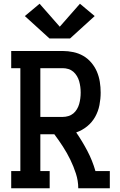

<svg xmlns="http://www.w3.org/2000/svg" viewBox="-20 -1008 640 1028"><path d="M40 0V-92H89V-643H40V-735H316Q344 -735 372.5 -729Q401 -723 425.5 -709Q450 -695 469 -672.5Q488 -650 499 -624Q510 -598 514.5 -569.5Q519 -541 519 -512Q519 -479 512.5 -445.5Q506 -412 489.5 -382.5Q473 -353 446.5 -331.5Q420 -310 388 -299Q421 -251 448 -199.5Q475 -148 491 -92H568V0H399Q399 -40 386.5 -78.5Q374 -117 356.5 -153Q339 -189 317 -223Q295 -257 271 -289H196V-92H246V0ZM196 -382H316Q331 -382 346 -386.5Q361 -391 372.5 -400.5Q384 -410 392 -423.5Q400 -437 404 -451.5Q408 -466 410 -481.5Q412 -497 412 -512Q412 -528 410 -543Q408 -558 404 -572.5Q400 -587 392 -600.5Q384 -614 372.5 -624Q361 -634 346 -638.5Q331 -643 316 -643H196ZM355 -802H245L113 -922L192 -988L300 -865L408 -988L487 -922Z"/></svg>

Font: Iosevka Curly Slab SmBdEx
Style: Regular
Weight: 600
Width: 7
Monospace: yes
Designer: Belleve Invis
Foundry: Belleve Invis
Version: Version 11.1.0; ttfautohint (v1.8.3)